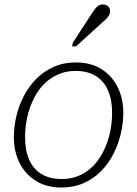

<svg xmlns="http://www.w3.org/2000/svg" viewBox="-20 -826 613 858"><path d="M446 -158Q458 -184 466 -211.5Q474 -239 477.5 -267.5Q481 -296 481 -321Q481 -381 462.5 -422.5Q444 -464 408 -486.5Q372 -509 317 -509Q282 -509 253 -498.5Q224 -488 200 -470.5Q176 -453 158 -429Q140 -405 127 -377Q115 -352 107 -323.5Q99 -295 95.5 -267.5Q92 -240 92 -213Q92 -154 110.5 -112Q129 -70 165.5 -48Q202 -26 256 -26Q291 -26 320 -36Q349 -46 373 -64Q397 -82 415 -106Q433 -130 446 -158ZM42 -213Q42 -259 53 -306Q64 -353 86 -396Q108 -439 141.5 -473Q175 -507 219.5 -527Q264 -547 319 -547Q385 -547 432 -518Q479 -489 505 -438Q531 -387 531 -321Q531 -276 520 -229Q509 -182 487 -138.5Q465 -95 431.5 -61Q398 -27 353.5 -7.5Q309 12 254 12Q189 12 141.5 -17Q94 -46 68 -97Q42 -148 42 -213ZM386 -759Q396 -774 403.5 -784.5Q411 -795 419.5 -800.5Q428 -806 440 -806Q455 -806 463.5 -797.5Q472 -789 472 -777Q472 -766 466.5 -756.5Q461 -747 451 -738Q441 -729 429 -718L320 -619H302L306 -636Z"/></svg>

Font: Roboto Serif Thin
Style: Italic
Weight: 250
Italic angle: -10°
Version: Version 1.007